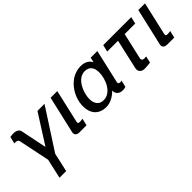

<svg xmlns="http://www.w3.org/2000/svg" viewBox="47 -1226 2139 2139"><g transform="rotate(-45 1116.0 -156.5)"><path d="M185 200H290L340 -23L649 -500H538L317 -153L253 -465C247 -494 212 -513 173 -513C160 -513 137 -511 119 -508L100 -426C106 -427 113 -427 119 -427C142 -425 157 -417 161 -398L237 -31Z M644 -62C643 -58 642 -52 642 -46C642 -16 666 0 699 0H811L831 -84C823 -82 803 -79 787 -79C771 -79 759 -82 759 -97C759 -102 761 -113 762 -116L850 -500H745Z M1040 -185C1040 -287 1108 -441 1221 -441C1293 -441 1328 -395 1328 -317C1328 -213 1266 -62 1144 -62C1068 -62 1040 -120 1040 -185ZM932 -177C932 -67 991 13 1113 13C1176 13 1244 -25 1286 -72C1286 -20 1318 11 1376 11C1390 11 1405 9 1420 3L1439 -76C1434 -74 1426 -73 1419 -73H1414C1399 -73 1389 -81 1389 -94C1389 -96 1389 -100 1390 -103L1481 -500H1376L1363 -441C1342 -482 1303 -513 1230 -513C1053 -513 932 -334 932 -177Z M1996 -418 2015 -500H1574L1555 -418H1725L1647 -72C1645 -65 1644 -52 1644 -45C1644 -12 1673 13 1712 13C1743 13 1774 11 1805 6L1823 -73C1815 -72 1807 -71 1799 -71H1790C1774 -71 1758 -80 1758 -98C1758 -101 1758 -103 1759 -106L1830 -418Z M2026 -62C2025 -58 2024 -52 2024 -46C2024 -16 2048 0 2081 0H2193L2213 -84C2205 -82 2185 -79 2169 -79C2153 -79 2141 -82 2141 -97C2141 -102 2143 -113 2144 -116L2232 -500H2127Z"/></g></svg>

Font: Perun Medium Italic
Style: Regular
Weight: 500
Italic angle: -12°
Foundry: Copyright (c) Stefan Peev, Context Ltd, 2016
Version: Version 1.026